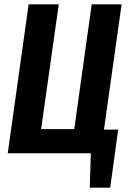

<svg xmlns="http://www.w3.org/2000/svg" viewBox="-20 -712 597 892"><path d="M545 -692 463 -110H529L492 160H397L402 0H16L113 -692H253L171 -112H325L406 -692Z"/></svg>

Font: Fira Sans Extra Condensed SemiBold
Style: Italic
Weight: 600
Width: 3
Italic angle: -8°
Designer: Carrois Corporate & Edenspiekermann AG
Foundry: Carrois Corporate GbR & Edenspiekermann AG
Version: Version 4.203